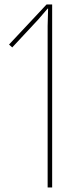

<svg xmlns="http://www.w3.org/2000/svg" viewBox="-20 -830 351 850"><path d="M210.9 -810.1V0H190.9V-714.8L192.9 -792H190.9L148.9 -743.2L34.2 -620.1L20 -632.8L186 -810.1Z"/></svg>

Font: Sinkin Sans 100 Thin
Style: Regular
Weight: 100
Designer: Keith Bates
Foundry: K-Type
Version: Sinkin Sans (version 1.0)  by Keith Bates   •   © 2014   www